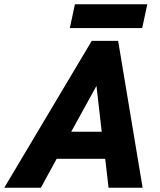

<svg xmlns="http://www.w3.org/2000/svg" viewBox="-80 -882 750 902"><path d="M-60 0 351 -690H475L590 0H430L409 -181L459 -136H141L208 -176L112 0ZM233 -224 210 -263H443L403 -218L368 -524L395 -518ZM248 -750 272 -862H612L588 -750Z"/></svg>

Font: Radio Canada
Style: Italic
Weight: 400
Italic angle: -12°
Designer: Charles Daoud, Etienne Aubert Bonn, Alexandre Saumier Demers, Jacques Le Bailly
Foundry: Radio-Canada
Version: Version 2.104;gftools[0.9.28.dev5+ged2979d]